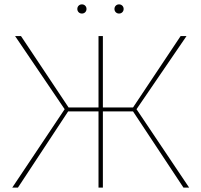

<svg xmlns="http://www.w3.org/2000/svg" viewBox="-20 -859 922 879"><path d="M540 -803Q534 -797 525 -797Q516 -797 510 -803Q504 -809 504 -818Q504 -827 510 -833Q516 -839 525 -839Q534 -839 540 -833Q546 -827 546 -818Q546 -809 540 -803ZM370 -803Q364 -797 355 -797Q346 -797 340 -803Q334 -809 334 -818Q334 -827 340 -833Q346 -839 355 -839Q364 -839 370 -833Q376 -827 376 -818Q376 -809 370 -803ZM36 0 276 -359 49 -694H76L294 -367H431V-694H451V-367H589L807 -694H834L605 -359L846 0H820L589 -349H451V0H431V-349H292L62 0Z"/></svg>

Font: Cantarell Thin
Style: Regular
Weight: 100
Designer: Dave Crossland, Nikolaus Waxweiler, Florian Fecher, Jacques Le Bailly, Eben Sorkin, Alexei Vanyashin, Alexios Zavras, Em
Version: Version 0.303